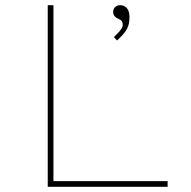

<svg xmlns="http://www.w3.org/2000/svg" viewBox="-20 -720 738 740"><path d="M164 0V-700H186V-22H626V0ZM431 -564 419 -577Q425 -583 432.5 -590.5Q440 -598 446.5 -607Q453 -616 453 -624Q453 -634 449 -639Q445 -644 435 -648Q426 -652 421 -658.5Q416 -665 416 -674Q416 -685 423.5 -692.5Q431 -700 443 -700Q459 -700 469 -688.5Q479 -677 479 -654Q479 -642 477 -630.5Q475 -619 469 -608Q463 -597 453.5 -586.5Q444 -576 431 -564Z"/></svg>

Font: Lexend Mega Thin
Style: Regular
Weight: 250
Version: Version 1.007